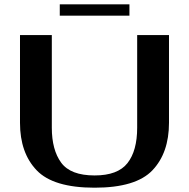

<svg xmlns="http://www.w3.org/2000/svg" viewBox="-20 -863 878 893"><path d="M73 -292V-700H221V-269Q221 -166 264.5 -106.5Q308 -47 420 -47Q528 -47 573 -104.5Q618 -162 618 -269V-700H766V-292Q766 -152 689 -71Q612 10 420 10Q228 10 150.5 -71Q73 -152 73 -292ZM258 -843H582V-790H258Z"/></svg>

Font: Fahkwang SemiBold
Style: Regular
Weight: 600
Designer: Suppakit Chalermlarp | Katatrad Co.,Ltd.
Foundry: Cadson Demak Co.,Ltd.
Version: Version 1.000; ttfautohint (v1.6)